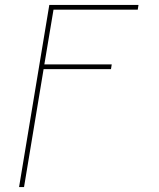

<svg xmlns="http://www.w3.org/2000/svg" viewBox="-20 -540 640 775"><path d="M57 215 179 -520H539L536 -501H196L159 -280H431L428 -261H156L77 215Z"/></svg>

Font: Iosevka Aile Thin
Style: Italic
Weight: 100
Italic angle: -9°
Designer: Belleve Invis
Foundry: Belleve Invis
Version: Version 31.1.0; ttfautohint (v1.8.4)